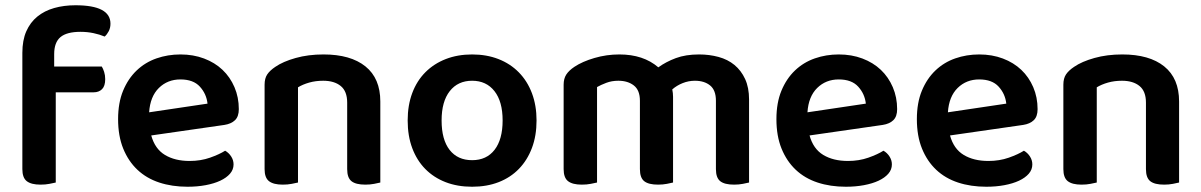

<svg xmlns="http://www.w3.org/2000/svg" viewBox="-20 -695 4567 730"><path d="M186 -442H367Q372 -434 376 -421.5Q380 -409 380 -394Q380 -368 368 -356Q356 -344 336 -344H192V-1Q183 1 168 4Q153 7 134 7Q99 7 82 -6Q65 -19 65 -52V-494Q65 -542 80 -576Q95 -610 122 -632Q149 -654 186 -664.5Q223 -675 267 -675Q400 -675 400 -605Q400 -589 393.5 -576.5Q387 -564 378 -556Q359 -564 335.5 -569Q312 -574 286 -574Q234 -574 210 -554Q186 -534 186 -489Z M555 -180Q569 -129 607 -106Q645 -83 701 -83Q743 -83 778.5 -95.5Q814 -108 836 -122Q850 -114 859 -100Q868 -86 868 -70Q868 -50 854.5 -34.5Q841 -19 817.5 -8Q794 3 762 9Q730 15 693 15Q634 15 585.5 -1Q537 -17 502.5 -49.5Q468 -82 448.5 -130Q429 -178 429 -242Q429 -304 448 -350Q467 -396 499.5 -427Q532 -458 575 -473Q618 -488 666 -488Q715 -488 756 -472.5Q797 -457 826 -429.5Q855 -402 871.5 -363.5Q888 -325 888 -280Q888 -252 873.5 -238Q859 -224 833 -220ZM666 -393Q617 -393 584 -360.5Q551 -328 547 -268L769 -301Q765 -338 740 -365.5Q715 -393 666 -393Z M1300 -305Q1300 -348 1275.5 -368Q1251 -388 1209 -388Q1180 -388 1155.5 -381Q1131 -374 1113 -363V-1Q1104 1 1089 4Q1074 7 1055 7Q1020 7 1003 -6Q986 -19 986 -52V-373Q986 -397 996 -412Q1006 -427 1027 -441Q1056 -461 1104 -474.5Q1152 -488 1210 -488Q1313 -488 1369.5 -442.5Q1426 -397 1426 -309V-1Q1418 1 1402.5 4Q1387 7 1369 7Q1333 7 1316.5 -6Q1300 -19 1300 -52V-305Z M2020 -237Q2020 -179 2002.5 -132.5Q1985 -86 1953 -53Q1921 -20 1876 -2.5Q1831 15 1775 15Q1719 15 1674 -2.5Q1629 -20 1597 -52.5Q1565 -85 1547.5 -131.5Q1530 -178 1530 -237Q1530 -295 1547.5 -341.5Q1565 -388 1597.5 -420.5Q1630 -453 1675 -470.5Q1720 -488 1775 -488Q1830 -488 1875 -470.5Q1920 -453 1952.5 -420Q1985 -387 2002.5 -340.5Q2020 -294 2020 -237ZM1775 -388Q1721 -388 1690 -348.5Q1659 -309 1659 -237Q1659 -164 1689.5 -125Q1720 -86 1775 -86Q1830 -86 1860.5 -125.5Q1891 -165 1891 -237Q1891 -309 1860 -348.5Q1829 -388 1775 -388Z M2828 -1Q2820 1 2804.5 4Q2789 7 2771 7Q2735 7 2718.5 -6Q2702 -19 2702 -52V-312Q2702 -352 2680 -370Q2658 -388 2622 -388Q2598 -388 2575.5 -379Q2553 -370 2536 -355Q2539 -341 2539 -327V-1Q2531 1 2515.5 4Q2500 7 2482 7Q2446 7 2429.5 -6Q2413 -19 2413 -52V-312Q2413 -352 2390 -370Q2367 -388 2331 -388Q2306 -388 2285 -380Q2264 -372 2250 -364V-1Q2241 1 2226 4Q2211 7 2192 7Q2157 7 2140 -6Q2123 -19 2123 -52V-373Q2123 -396 2133 -411.5Q2143 -427 2164 -441Q2194 -461 2240 -474.5Q2286 -488 2335 -488Q2426 -488 2483 -439Q2512 -460 2549.5 -474Q2587 -488 2638 -488Q2677 -488 2712 -478.5Q2747 -469 2772.5 -448Q2798 -427 2813 -394.5Q2828 -362 2828 -317Z M3058 -180Q3072 -129 3110 -106Q3148 -83 3204 -83Q3246 -83 3281.5 -95.5Q3317 -108 3339 -122Q3353 -114 3362 -100Q3371 -86 3371 -70Q3371 -50 3357.5 -34.5Q3344 -19 3320.5 -8Q3297 3 3265 9Q3233 15 3196 15Q3137 15 3088.5 -1Q3040 -17 3005.5 -49.5Q2971 -82 2951.5 -130Q2932 -178 2932 -242Q2932 -304 2951 -350Q2970 -396 3002.5 -427Q3035 -458 3078 -473Q3121 -488 3169 -488Q3218 -488 3259 -472.5Q3300 -457 3329 -429.5Q3358 -402 3374.5 -363.5Q3391 -325 3391 -280Q3391 -252 3376.5 -238Q3362 -224 3336 -220ZM3169 -393Q3120 -393 3087 -360.5Q3054 -328 3050 -268L3272 -301Q3268 -338 3243 -365.5Q3218 -393 3169 -393Z M3592 -180Q3606 -129 3644 -106Q3682 -83 3738 -83Q3780 -83 3815.5 -95.5Q3851 -108 3873 -122Q3887 -114 3896 -100Q3905 -86 3905 -70Q3905 -50 3891.5 -34.5Q3878 -19 3854.5 -8Q3831 3 3799 9Q3767 15 3730 15Q3671 15 3622.5 -1Q3574 -17 3539.5 -49.5Q3505 -82 3485.5 -130Q3466 -178 3466 -242Q3466 -304 3485 -350Q3504 -396 3536.5 -427Q3569 -458 3612 -473Q3655 -488 3703 -488Q3752 -488 3793 -472.5Q3834 -457 3863 -429.5Q3892 -402 3908.5 -363.5Q3925 -325 3925 -280Q3925 -252 3910.5 -238Q3896 -224 3870 -220ZM3703 -393Q3654 -393 3621 -360.5Q3588 -328 3584 -268L3806 -301Q3802 -338 3777 -365.5Q3752 -393 3703 -393Z M4337 -305Q4337 -348 4312.5 -368Q4288 -388 4246 -388Q4217 -388 4192.5 -381Q4168 -374 4150 -363V-1Q4141 1 4126 4Q4111 7 4092 7Q4057 7 4040 -6Q4023 -19 4023 -52V-373Q4023 -397 4033 -412Q4043 -427 4064 -441Q4093 -461 4141 -474.5Q4189 -488 4247 -488Q4350 -488 4406.5 -442.5Q4463 -397 4463 -309V-1Q4455 1 4439.5 4Q4424 7 4406 7Q4370 7 4353.5 -6Q4337 -19 4337 -52V-305Z"/></svg>

Font: Baloo Bhai 2 SemiBold
Style: Regular
Weight: 600
Designer: Supriya Tembe, Noopur Datye and Ek Type
Foundry: Ek Type
Version: Version 1.640;PS 1.000;hotconv 16.6.51;makeotf.lib2.5.65220;